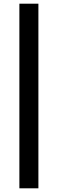

<svg xmlns="http://www.w3.org/2000/svg" viewBox="-20 -770 313 1040"><path d="M85 250V-750H188V250Z"/></svg>

Font: Source Sans 3 ExtraBold
Style: Regular
Weight: 800
Designer: Paul D. Hunt
Foundry: Adobe
Version: Version 3.052;hotconv 1.1.0;makeotfexe 2.6.0